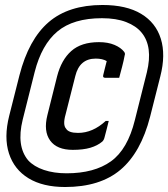

<svg xmlns="http://www.w3.org/2000/svg" viewBox="-20 -735 675 770"><path d="M391 -715Q487 -715 546 -679.5Q605 -644 625 -579.5Q645 -515 623 -429L582 -267Q545 -123 463 -54Q381 15 241 15Q152 15 94.5 -20Q37 -55 16 -119.5Q-5 -184 17 -271L58 -433Q95 -577 175 -646Q255 -715 391 -715ZM389 -662Q274 -662 210.5 -609Q147 -556 119 -446L71 -255Q45 -149 93 -92Q116 -67 156 -53.5Q196 -40 247 -40Q358 -40 425 -88Q492 -136 521 -254L569 -445Q594 -548 548 -604Q526 -631 486 -646.5Q446 -662 389 -662ZM377 -566Q413 -566 439 -555Q465 -544 478 -527Q483 -520 480 -513Q476 -491 470 -468.5Q464 -446 458 -423H402Q391 -423 394 -434Q397 -447 400.5 -460.5Q404 -474 408 -490Q391 -500 364 -500Q299 -500 282 -430L243 -276Q231 -234 245 -219Q255 -202 293 -202Q352 -202 404 -250H416Q412 -234 408 -217.5Q404 -201 400 -187Q397 -173 390 -167Q371 -151 342.5 -142.5Q314 -134 272 -134Q208 -134 181 -171.5Q154 -209 170 -273L209 -429Q226 -495 266 -530.5Q306 -566 377 -566Z"/></svg>

Font: Recursive Sn Lnr St Med
Style: Italic
Weight: 500
Italic angle: -15°
Version: Version 1.079;hotconv 1.0.112;makeotfexe 2.5.65598; ttfautoh